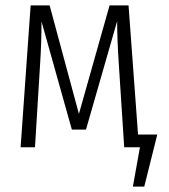

<svg xmlns="http://www.w3.org/2000/svg" viewBox="-20 -543 624 708"><path d="M560 -47 512 145H470L496 0H438L418 -308Q412 -401 412 -465L297 -65H245L133 -464Q133 -384 128 -309L109 0H56L93 -523H163L271 -123L384 -523H454L489 -47Z"/></svg>

Font: Fira Sans Extra Condensed Light
Style: Regular
Weight: 300
Width: 1
Designer: Carrois Corporate & Edenspiekermann AG
Foundry: Carrois Corporate GbR & Edenspiekermann AG
Version: Version 4.203